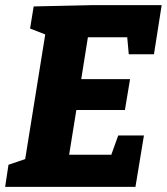

<svg xmlns="http://www.w3.org/2000/svg" viewBox="-26 -727 649 747"><path d="M434 -200H534L501 0H-6L7 -86L72 -108L150 -593L91 -616L105 -702L333 -707H603L573 -516H475L469 -582H316L290 -419H480L460 -299H271L243 -125H407Z"/></svg>

Font: Bitter ExtraBold
Style: Italic
Weight: 800
Italic angle: -9°
Designer: Sol Matas, and Bitter project Authors
Foundry: Sol Matas
Version: Version 2.001